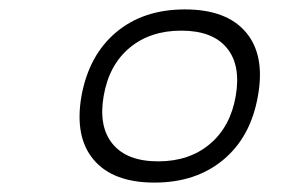

<svg xmlns="http://www.w3.org/2000/svg" viewBox="-20 -723 626 406"><path d="M306.6 -336.9Q218.8 -336.9 178 -385.3Q137.2 -433.6 152.3 -520Q168 -606.4 225.6 -654.8Q283.2 -703.1 371.1 -703.1Q459 -703.1 500 -654.8Q541 -606.4 525.4 -520Q510.3 -433.6 452.4 -385.3Q394.5 -336.9 306.6 -336.9ZM314.5 -381.8Q380.4 -381.8 423.8 -418.5Q467.3 -455.1 478.5 -520Q489.7 -585.4 459.5 -621.8Q429.2 -658.2 363.3 -658.2Q297.4 -658.2 253.9 -621.8Q210.4 -585.4 199.2 -520Q188 -455.1 218.3 -418.5Q248.5 -381.8 314.5 -381.8Z"/></svg>

Font: Cascadia Code NF ExtraLight
Style: Italic
Weight: 200
Italic angle: -10°
Monospace: yes
Designer: Aaron Bell
Foundry: Saja Typeworks
Version: Version 2404.023; ttfautohint (v1.8.4)